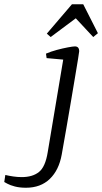

<svg xmlns="http://www.w3.org/2000/svg" viewBox="-146 -720 480 902"><path d="M-24 162Q-54 162 -76.5 156Q-99 150 -111.5 143Q-124 136 -126 135L-121 102Q-104 106 -84 109Q-64 112 -44 112Q7 112 37 88Q67 64 78 -4L151 -440L73 -447L70 -468Q93 -478 121 -485.5Q149 -493 173 -497.5Q197 -502 206 -502Q226 -502 226 -479Q226 -477 221 -445Q216 -413 207 -360.5Q198 -308 187.5 -244.5Q177 -181 165.5 -116Q154 -51 144 6Q131 79 88 120.5Q45 162 -24 162ZM92 -546 74 -562 192 -700H245L314 -564L292 -546L210 -634Z"/></svg>

Font: Manuale Light
Style: Italic
Weight: 300
Italic angle: -11°
Version: Version 1.002